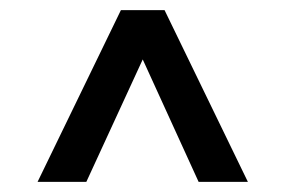

<svg xmlns="http://www.w3.org/2000/svg" viewBox="-20 -680 561 378"><path d="M54 -322 218 -660H304L468 -322H371L261 -563L150 -322Z"/></svg>

Font: Frank Ruhl Libre Black
Style: Regular
Weight: 900
Designer: Yanek Iontef
Foundry: Fontef
Version: Version 6.004